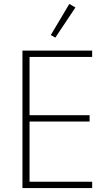

<svg xmlns="http://www.w3.org/2000/svg" viewBox="-20 -955 551 975"><path d="M94 0V-698H448V-666H130V-370H435V-338H130V-32H448V0ZM261 -764 238 -777 332 -935 363 -917Z"/></svg>

Font: IBM Plex Sans Condensed ExtraLight
Style: Regular
Weight: 200
Width: 3
Designer: Mike Abbink, Paul van der Laan, Pieter van Rosmalen
Foundry: Bold Monday
Version: Version 1.3